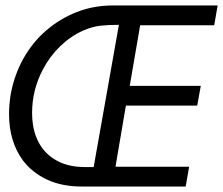

<svg xmlns="http://www.w3.org/2000/svg" viewBox="-20 -680 814 700"><path d="M657 0H277.5Q205.5 0 151.5 -25.2Q97.5 -50.5 64 -94.5Q13 -163.5 13 -264Q13 -298.5 19 -336Q32 -407 65.5 -466.8Q99 -526.5 148.8 -569.2Q198.5 -612 259.8 -636Q321 -660 389 -660H773.5L761 -588H491L453 -367H712L699 -295H439L401 -72H669.5ZM321.5 -71 413.5 -589.5Q373.5 -589.5 345.5 -586.2Q317.5 -583 284 -569Q237.5 -548 200 -512Q162.5 -476 137 -428Q97 -353 97 -268Q97 -246.5 100 -226.5Q107 -180 130.2 -145.5Q153.5 -111 193.5 -91Q233.5 -71 289.5 -71Z"/></svg>

Font: Lucymar Sans
Style: Italic
Weight: 400
Italic angle: -10°
Foundry: The League of Moveable Type (original font) / Main changes by Cristiano Sobral with portions from Mirco Monsees
Version: Version 2.00;August 30, 2020;FontCreator 13.0.0.2681 64-bit